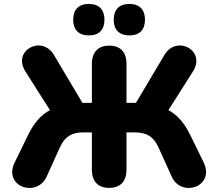

<svg xmlns="http://www.w3.org/2000/svg" viewBox="-20 -946 1109 976"><path d="M638 -766C690 -766 717 -795 717 -846C717 -897 689 -926 638 -926C586 -926 558 -897 558 -846C558 -795 586 -766 638 -766ZM432 -766C484 -766 511 -795 511 -846C511 -897 483 -926 432 -926C380 -926 352 -897 352 -846C352 -795 380 -766 432 -766ZM535 9C592 9 623 -24 623 -84V-273H666C725 -273 760 -252 785 -198L853 -48C902 61 1075 3 1015 -121L948 -258C918 -320 883 -361 836 -386L961 -583C1029 -690 877 -770 816 -667L671 -423H623V-621C623 -681 592 -714 535 -714C479 -714 447 -681 447 -621V-423H399L254 -667C193 -770 41 -690 109 -583L234 -386C187 -361 152 -320 122 -258L55 -121C-6 3 167 61 217 -48L285 -198C310 -252 344 -273 404 -273H447V-84C447 -24 478 9 535 9Z"/></svg>

Font: Nunito Black
Style: Regular
Weight: 900
Designer: Vernon Adams
Foundry: Vernon Adams
Version: Version 3.602